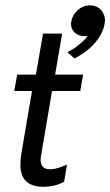

<svg xmlns="http://www.w3.org/2000/svg" viewBox="-20 -688 410 714"><path d="M140 6.5Q113 6.5 94.5 -2.2Q76 -11 66.8 -27Q57.5 -43 56 -65.5V-77Q56 -94.5 59 -114.5L99 -349.5H33L44 -410.5H113.5L140 -563H211L185 -410.5H289L278.5 -349.5H173.5L134.5 -120Q131.5 -105 131 -93.5Q131 -58.5 166.5 -58.5Q190.5 -58.5 229 -76L218.5 -12Q185 6.5 140 6.5ZM257 -470.5 230.5 -493.5Q245.5 -501.5 260 -511Q272 -521.5 284.8 -531.5Q297.5 -541.5 305.5 -554.5L296 -553.5Q272 -553.5 258 -566.8Q244 -580 244 -599L245 -607Q249 -632.5 269 -650.2Q289 -668 313.5 -668Q341.5 -668 357.5 -649Q370.5 -632 370.5 -611Q368 -581.5 353.5 -557Q323.5 -505 257 -470.5Z"/></svg>

Font: Lucymar Sans
Style: Italic
Weight: 400
Italic angle: -10°
Foundry: The League of Moveable Type (original font) / Main changes by Cristiano Sobral with portions from Mirco Monsees
Version: Version 2.00;August 30, 2020;FontCreator 13.0.0.2681 64-bit